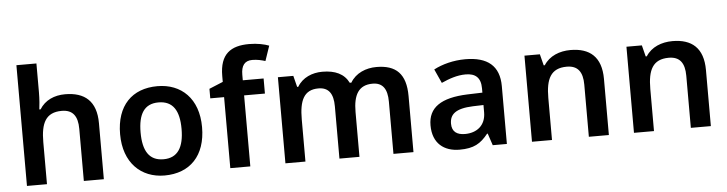

<svg xmlns="http://www.w3.org/2000/svg" viewBox="-47 -980 4557 1204"><g transform="rotate(-5 2231.5 -377.5)"><path d="M207 -579V-760H81V0H207V-265C207 -384 238 -450 339 -450C408 -450 439 -409 439 -328V0H565V-353C565 -492 492 -552 369 -552C301 -552 242 -526 208 -471H200C203 -491 207 -536 207 -579Z M1207 -272C1207 -452 1100 -552 950 -552C790 -552 691 -452 691 -272C691 -92 799 10 947 10C1107 10 1207 -92 1207 -272ZM820 -272C820 -387 858 -450 948 -450C1039 -450 1078 -387 1078 -272C1078 -157 1039 -92 949 -92C858 -92 820 -157 820 -272Z M1618 -447V-542H1487V-577C1487 -633 1508 -664 1557 -664C1589 -664 1616 -657 1639 -650L1671 -744C1643 -755 1598 -765 1546 -765C1431 -765 1361 -719 1361 -580V-543L1274 -507V-447H1361V0H1487V-447Z M2329 -552C2263 -552 2198 -526 2164 -468H2154C2125 -526 2069 -552 1988 -552C1925 -552 1863 -527 1830 -471H1823L1805 -542H1708V0H1834V-265C1834 -384 1863 -450 1955 -450C2019 -450 2048 -409 2048 -329V0H2174V-282C2174 -391 2208 -450 2296 -450C2359 -450 2388 -409 2388 -329V0H2514V-353C2514 -493 2452 -552 2329 -552Z M2888 -552C2813 -552 2742 -533 2689 -505L2729 -417C2778 -439 2828 -457 2882 -457C2942 -457 2977 -430 2977 -361V-334L2883 -331C2716 -325 2635 -270 2635 -158C2635 -43 2707 10 2804 10C2894 10 2937 -16 2984 -75H2988L3013 0H3102V-364C3102 -492 3028 -552 2888 -552ZM2911 -254 2977 -256V-210C2977 -127 2920 -85 2846 -85C2797 -85 2764 -105 2764 -157C2764 -215 2800 -250 2911 -254Z M3550 -552C3482 -552 3417 -527 3382 -471H3375L3357 -542H3260V0H3386V-265C3386 -384 3417 -450 3518 -450C3587 -450 3618 -409 3618 -328V0H3744V-353C3744 -493 3671 -552 3550 -552Z M4192 -552C4124 -552 4059 -527 4024 -471H4017L3999 -542H3902V0H4028V-265C4028 -384 4059 -450 4160 -450C4229 -450 4260 -409 4260 -328V0H4386V-353C4386 -493 4313 -552 4192 -552Z"/></g></svg>

Font: Noto Sans Gurmukhi SemiBold
Style: Regular
Weight: 600
Designer: Jelle Bosma - Monotype Design Team
Foundry: Monotype Imaging Inc.
Version: Version 2.004